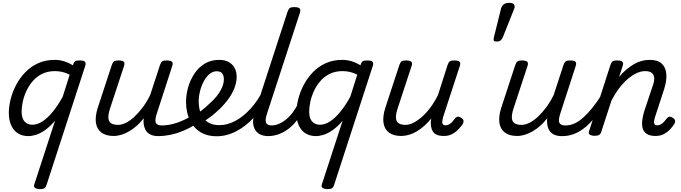

<svg xmlns="http://www.w3.org/2000/svg" viewBox="-20 -940 4789 1350"><path d="M180 17Q137 17 106 -2.5Q75 -22 58.5 -59Q42 -96 42 -146Q42 -190 54.5 -241Q67 -292 92.5 -341Q118 -390 156.5 -430.5Q195 -471 247 -495Q299 -519 365 -519Q399 -519 431 -509Q463 -499 492 -481L494 -485Q499 -503 508.5 -509Q518 -515 538 -515Q569 -515 577.5 -505.5Q586 -496 579 -476L306 364Q302 377 292 383.5Q282 390 259 390Q243 390 229 383Q215 376 221 357L367 -91Q333 -51 299.5 -27Q266 -3 235.5 7Q205 17 180 17ZM132 -157Q132 -126 140.5 -105.5Q149 -85 166.5 -74Q184 -63 208 -63Q243 -63 279 -86.5Q315 -110 351 -154Q387 -198 421 -260L470 -415Q442 -429 417 -434.5Q392 -440 366 -440Q316 -440 277 -421Q238 -402 210.5 -370Q183 -338 165.5 -300Q148 -262 140 -224.5Q132 -187 132 -157Z M779 16Q725 16 693 -8Q661 -32 654.5 -76.5Q648 -121 667 -181L766 -483Q773 -503 782.5 -509Q792 -515 811 -515Q842 -515 850.5 -505.5Q859 -496 852 -476L753 -175Q741 -137 742 -112Q743 -87 759.5 -74.5Q776 -62 810 -62Q837 -62 866.5 -77Q896 -92 926 -120Q956 -148 984.5 -186.5Q1013 -225 1036 -272L1105 -483Q1112 -503 1121.5 -509Q1131 -515 1150 -515Q1181 -515 1189.5 -505.5Q1198 -496 1191 -476L1083 -143Q1067 -95 1076 -76.5Q1085 -58 1117 -58Q1131 -58 1137 -46.5Q1143 -35 1140.5 -20.5Q1138 -6 1126 5.5Q1114 17 1093 17Q1064 17 1043.5 8.5Q1023 0 1011 -15Q999 -30 994 -49.5Q989 -69 989 -92L991 -109Q968 -79 942 -56Q916 -33 888.5 -17Q861 -1 833.5 7.5Q806 16 779 16Z M1096 17Q1077 17 1071 5.5Q1065 -6 1069.5 -20.5Q1074 -35 1087 -46.5Q1100 -58 1119 -58Q1167 -58 1222 -76Q1277 -94 1331 -128Q1342 -136 1352 -130.5Q1362 -125 1368 -113Q1374 -101 1373.5 -88.5Q1373 -76 1363 -70Q1314 -39 1266 -19.5Q1218 0 1175 8.5Q1132 17 1096 17Z M1330 -121Q1364 -138 1394.5 -161Q1425 -184 1450 -209Q1480 -234 1503.5 -263.5Q1527 -293 1540.5 -323.5Q1554 -354 1554 -382Q1554 -410 1542 -424.5Q1530 -439 1503 -439Q1489 -439 1482.5 -451Q1476 -463 1477.5 -479Q1479 -495 1490 -507Q1501 -519 1522 -519Q1561 -519 1588.5 -503.5Q1616 -488 1630 -461.5Q1644 -435 1644 -401Q1644 -357 1625.5 -313.5Q1607 -270 1575 -229.5Q1543 -189 1502 -153Q1472 -125 1435.5 -101Q1399 -77 1361 -57Z M1504 18Q1459 18 1424 5.5Q1389 -7 1363.5 -30Q1338 -53 1321 -83.5Q1304 -114 1296 -149.5Q1288 -185 1288 -222Q1288 -274 1303 -326.5Q1318 -379 1347.5 -423Q1377 -467 1420.5 -493Q1464 -519 1522 -519Q1533 -519 1536.5 -507Q1540 -495 1536.5 -479Q1533 -463 1524.5 -451Q1516 -439 1504 -439Q1476 -439 1453 -419.5Q1430 -400 1413 -368.5Q1396 -337 1386.5 -299.5Q1377 -262 1377 -226Q1377 -195 1384.5 -165Q1392 -135 1409 -111.5Q1426 -88 1454 -74Q1482 -60 1523 -60Q1578 -60 1634 -89.5Q1690 -119 1742 -176Q1794 -233 1835 -315Q1840 -323 1853 -322.5Q1866 -322 1876 -314.5Q1886 -307 1879 -291Q1835 -192 1773.5 -123Q1712 -54 1643 -18Q1574 18 1504 18Z M1868 17Q1831 17 1807 4Q1783 -9 1771 -32.5Q1759 -56 1759.5 -86Q1760 -116 1772 -152L2002 -858Q2009 -878 2018.5 -884Q2028 -890 2047 -890Q2079 -890 2087 -880.5Q2095 -871 2089 -851L1858 -143Q1842 -95 1851 -76.5Q1860 -58 1892 -58Q1906 -58 1912 -46.5Q1918 -35 1915.5 -20.5Q1913 -6 1901 5.5Q1889 17 1868 17Z M1865 17Q1851 17 1844.5 5.5Q1838 -6 1840.5 -20.5Q1843 -35 1855 -46.5Q1867 -58 1888 -58Q1914 -58 1940.5 -69Q1967 -80 1993 -101.5Q2019 -123 2041 -153Q2063 -183 2080 -220Q2085 -235 2097.5 -234.5Q2110 -234 2119.5 -224.5Q2129 -215 2125 -201Q2107 -150 2079 -109.5Q2051 -69 2017 -41Q1983 -13 1944 2Q1905 17 1865 17Z M2202 17Q2159 17 2128 -2.5Q2097 -22 2080.5 -59Q2064 -96 2064 -146Q2064 -190 2076.5 -241Q2089 -292 2114.5 -341Q2140 -390 2178.5 -430.5Q2217 -471 2269 -495Q2321 -519 2387 -519Q2421 -519 2453 -509Q2485 -499 2514 -481L2516 -485Q2521 -503 2530.5 -509Q2540 -515 2560 -515Q2591 -515 2599.5 -505.5Q2608 -496 2601 -476L2328 364Q2324 377 2314 383.5Q2304 390 2281 390Q2265 390 2251 383Q2237 376 2243 357L2389 -91Q2355 -51 2321.5 -27Q2288 -3 2257.5 7Q2227 17 2202 17ZM2154 -157Q2154 -126 2162.5 -105.5Q2171 -85 2188.5 -74Q2206 -63 2230 -63Q2265 -63 2301 -86.5Q2337 -110 2373 -154Q2409 -198 2443 -260L2492 -415Q2464 -429 2439 -434.5Q2414 -440 2388 -440Q2338 -440 2299 -421Q2260 -402 2232.5 -370Q2205 -338 2187.5 -300Q2170 -262 2162 -224.5Q2154 -187 2154 -157Z M2801 16Q2747 16 2715 -8Q2683 -32 2676.5 -76.5Q2670 -121 2689 -181L2788 -483Q2795 -503 2804.5 -509Q2814 -515 2833 -515Q2864 -515 2872.5 -505.5Q2881 -496 2874 -476L2775 -175Q2763 -137 2764 -112Q2765 -87 2781.5 -74.5Q2798 -62 2832 -62Q2859 -62 2888.5 -77.5Q2918 -93 2949 -120.5Q2980 -148 3008.5 -187Q3037 -226 3060 -273L3127 -483Q3134 -503 3143.5 -509Q3153 -515 3172 -515Q3203 -515 3211.5 -505.5Q3220 -496 3213 -476L3095 -115Q3092 -102 3090 -89Q3088 -76 3093 -67.5Q3098 -59 3113 -59Q3126 -59 3138.5 -66Q3151 -73 3161 -84.5Q3171 -96 3179 -107Q3185 -116 3196 -119Q3207 -122 3222 -112Q3238 -102 3239 -91.5Q3240 -81 3235 -70Q3224 -53 3205 -32.5Q3186 -12 3160.5 2Q3135 16 3102 16Q3069 16 3050 7Q3031 -2 3022 -18Q3013 -34 3010.5 -54Q3008 -74 3010 -96L3013 -108Q2989 -78 2963 -55Q2937 -32 2910 -16Q2883 0 2855.5 8Q2828 16 2801 16Z M3474 -648Q3452 -648 3451 -657.5Q3450 -667 3453 -679L3503 -880Q3507 -896 3520.5 -908Q3534 -920 3559 -920Q3587 -920 3594.5 -908Q3602 -896 3596 -880L3516 -679Q3511 -667 3501.5 -657.5Q3492 -648 3474 -648Z M3616 16Q3562 16 3530 -8Q3498 -32 3491.5 -76.5Q3485 -121 3504 -181L3603 -483Q3610 -503 3619.5 -509Q3629 -515 3648 -515Q3679 -515 3687.5 -505.5Q3696 -496 3689 -476L3590 -175Q3578 -137 3579 -112Q3580 -87 3596.5 -74.5Q3613 -62 3647 -62Q3674 -62 3703.5 -77Q3733 -92 3763 -120Q3793 -148 3821.5 -186.5Q3850 -225 3873 -272L3942 -483Q3949 -503 3958.5 -509Q3968 -515 3987 -515Q4018 -515 4026.5 -505.5Q4035 -496 4028 -476L3920 -143Q3904 -95 3913 -76.5Q3922 -58 3954 -58Q3968 -58 3974 -46.5Q3980 -35 3977.5 -20.5Q3975 -6 3963 5.5Q3951 17 3930 17Q3901 17 3880.5 8.5Q3860 0 3848 -15Q3836 -30 3831 -49.5Q3826 -69 3826 -92L3828 -109Q3805 -79 3779 -56Q3753 -33 3725.5 -17Q3698 -1 3670.5 7.5Q3643 16 3616 16Z M3934 17Q3920 17 3913.5 5.5Q3907 -6 3909.5 -20.5Q3912 -35 3924 -46.5Q3936 -58 3957 -58Q3987 -58 4017.5 -71Q4048 -84 4079 -111.5Q4110 -139 4143.5 -180Q4177 -221 4212 -277Q4221 -290 4233 -289Q4245 -288 4251.5 -278.5Q4258 -269 4252 -257Q4216 -187 4178 -135Q4140 -83 4100.5 -49.5Q4061 -16 4019.5 0.5Q3978 17 3934 17Z M4590 16Q4548 16 4526 0.5Q4504 -15 4498 -41Q4492 -67 4496.5 -98.5Q4501 -130 4511 -162L4572 -344Q4582 -374 4579.5 -395.5Q4577 -417 4561.5 -428.5Q4546 -440 4516 -440Q4486 -440 4454.5 -425Q4423 -410 4391.5 -382.5Q4360 -355 4331.5 -317Q4303 -279 4279 -232L4207 -11Q4203 2 4192.5 8.5Q4182 15 4159 15Q4143 15 4129 8Q4115 1 4122 -18L4272 -483Q4279 -503 4288.5 -509Q4298 -515 4317 -515Q4348 -515 4356.5 -505.5Q4365 -496 4358 -476L4333 -399Q4357 -428 4383 -450Q4409 -472 4436 -488Q4463 -504 4491 -511.5Q4519 -519 4547 -519Q4604 -519 4632.5 -493Q4661 -467 4665 -420Q4669 -373 4649 -311L4585 -115Q4581 -102 4579 -89Q4577 -76 4582 -67.5Q4587 -59 4602 -59Q4615 -59 4627 -66Q4639 -73 4649.5 -84.5Q4660 -96 4668 -107Q4674 -116 4684 -119Q4694 -122 4710 -112Q4726 -102 4727 -91.5Q4728 -81 4722 -70Q4712 -53 4693.5 -32.5Q4675 -12 4649 2Q4623 16 4590 16Z"/></svg>

Font: Playwrite DK Uloopet
Style: Regular
Weight: 400
Designer: Veronika Burian, José Scaglione
Foundry: TypeTogether
Version: Version 1.002